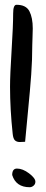

<svg xmlns="http://www.w3.org/2000/svg" viewBox="-20 -765 193 803"><path d="M115 -577Q115 -515 110.5 -452.5Q106 -390 97 -299Q88 -208 85 -172Q81 -172 73.5 -171.5Q66 -171 63 -171Q50 -171 42.5 -178Q35 -185 33 -206Q22 -308 22 -402Q22 -452 28.5 -554.5Q35 -657 35 -709Q35 -745 49 -745Q89 -745 103 -718Q117 -691 117 -646Q117 -633 116 -609.5Q115 -586 115 -577ZM104 18Q47 18 31 -33Q31 -60 51 -60Q75 -60 101.5 -40Q128 -20 128 -5Q128 5 120.5 11.5Q113 18 104 18Z"/></svg>

Font: Because We Create
Style: Regular
Weight: 400
Designer: Liz Wetzel, Aaron Williamson, Russ McMullin
Foundry: Red Hat
Version: Version 1.000